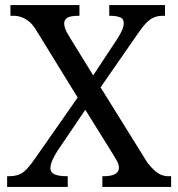

<svg xmlns="http://www.w3.org/2000/svg" viewBox="-20 -734 700 754"><path d="M8 0V-42H14Q38 -42 54.5 -48.5Q71 -55 85.5 -70.5Q100 -86 118 -112L285 -351L120 -619Q108 -638 94 -649.5Q80 -661 64.5 -666.5Q49 -672 34 -672H21V-714H292V-672H289Q255 -672 243.5 -663.5Q232 -655 232 -643Q232 -633 236 -621.5Q240 -610 256 -584L346 -438L441 -582Q452 -599 459 -614.5Q466 -630 466 -643Q466 -661 450.5 -666.5Q435 -672 412 -672H409V-714H628V-672H619Q600 -672 584.5 -665.5Q569 -659 554 -643.5Q539 -628 520 -600L375 -391L559 -95Q574 -76 587.5 -64Q601 -52 614 -47Q627 -42 639 -42H652V0H382V-42H387Q417 -42 432 -50.5Q447 -59 447 -75Q447 -86 441 -98.5Q435 -111 414 -144L315 -303L204 -139Q196 -126 187 -107.5Q178 -89 178 -73Q178 -57 194 -49.5Q210 -42 243 -42H246V0Z"/></svg>

Font: Noto Serif Gujarati
Style: Regular
Weight: 400
Designer: Universal Thirst, Indian Type Foundry and the Monotype Design Team
Foundry: Monotype Imaging Inc.
Version: Version 2.102